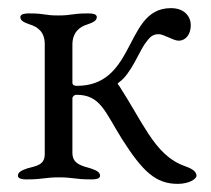

<svg xmlns="http://www.w3.org/2000/svg" viewBox="-20 -438 518 472"><path d="M47 3C86 3 90 -2 125 -2C160 -2 164 3 203 3C204 3 205 3 206 3C214 3 226 2 226 -6C226 -16 214 -20 203 -24C183 -30 158 -34 158 -62V-196C158 -201 163 -205 168 -205C227 -205 238 -163 280 -96C331 -16 363 14 417 14C445 14 463 2 463 -6C463 -16 453 -23 436 -29C396 -43 370 -71 345 -109C323 -142 302 -182 273 -227C270 -231 267 -232 273 -236C301 -255 324 -314 336 -330C346 -343 352 -354 370 -354C383 -354 406 -338 419 -338C437 -338 449 -354 449 -376C449 -396 435 -418 400 -418C338 -418 319 -363 291 -312C267 -268 237 -227 169 -227C164 -227 158 -228 158 -235V-328C158 -358 175 -372 195 -378C206 -382 218 -386 218 -396C218 -404 206 -405 198 -405C197 -405 196 -405 195 -405C156 -405 158 -400 123 -400C88 -400 92 -405 53 -405C52 -405 51 -405 50 -405C43 -405 30 -404 30 -396C30 -386 42 -382 53 -378C73 -372 90 -359 90 -330V-59C90 -31 67 -30 47 -24C36 -20 24 -16 24 -6C24 2 37 3 44 3C45 3 46 3 47 3Z"/></svg>

Font: EB Garamond
Style: Regular
Weight: 400
Designer: Georg Duffner and Octavio Pardo
Foundry: Georg Duffner
Version: Version 1.000;PS 001.000;hotconv 1.0.88;makeotf.lib2.5.64775